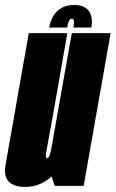

<svg xmlns="http://www.w3.org/2000/svg" viewBox="-49 -730 455 754"><path d="M166 0H279.5L385.5 -600H233L140 -76ZM215.5 -600H64L5.5 -268Q-12 -169.5 -27.2 -82.8Q-42.5 4 50.5 4Q117 4 168.8 -51.2Q220.5 -106.5 237 -201.5L163.5 -208Q155 -156.5 149.8 -132.8Q144.5 -109 136 -109Q128 -109 132.8 -134.2Q137.5 -159.5 157.5 -269.5ZM242 -710.5Q214 -710.5 193.8 -699.5Q173.5 -688.5 161 -668.2Q148.5 -648 144 -622H215Q217 -635 219.8 -642.5Q222.5 -650 225.2 -653.2Q228 -656.5 233 -656.5Q237.5 -656.5 239.2 -653.8Q241 -651 241.2 -643.2Q241.5 -635.5 239.5 -622H310Q314.5 -648 308.8 -668.2Q303 -688.5 286.5 -699.5Q270 -710.5 242 -710.5Z"/></svg>

Font: Anybody UltraCondensed ExtraBold
Style: Italic
Weight: 800
Width: 1
Italic angle: -10°
Version: Version 1.113;gftools[0.9.25]